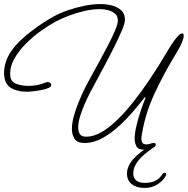

<svg xmlns="http://www.w3.org/2000/svg" viewBox="-26 -708 927 948"><path d="M684 31Q656 31 647.5 14Q639 -3 639 -23Q639 -51 648 -88.5Q657 -126 669.5 -163Q682 -200 693 -226L689 -228Q667 -200 634.5 -161.5Q602 -123 562.5 -86.5Q523 -50 479.5 -26Q436 -2 392 -2Q355 -2 342 -22.5Q329 -43 329 -71Q329 -100 338.5 -134.5Q348 -169 362 -203Q376 -237 389 -264Q398 -283 417.5 -318.5Q437 -354 460.5 -397Q484 -440 506 -482Q528 -524 542 -557.5Q556 -591 556 -606Q556 -628 542.5 -640Q529 -652 508.5 -657.5Q488 -663 467 -663Q432 -663 392 -654Q352 -645 314 -630.5Q276 -616 246 -600Q212 -581 173.5 -553.5Q135 -526 101 -491.5Q67 -457 45.5 -419.5Q24 -382 24 -344Q24 -307 51 -295.5Q78 -284 115 -284Q160 -284 200 -301Q206 -303 209 -303Q217 -303 222 -298.5Q227 -294 227 -288Q227 -279 212 -273Q197 -267 176 -263Q155 -259 136.5 -257Q118 -255 111 -255Q56 -255 25 -276Q-6 -297 -6 -348Q-6 -375 3 -402.5Q12 -430 28 -453Q49 -485 84.5 -517Q120 -549 160.5 -577.5Q201 -606 236 -625Q268 -643 308.5 -657Q349 -671 391 -679.5Q433 -688 471 -688Q499 -688 526.5 -681Q554 -674 572.5 -657Q591 -640 591 -610Q591 -594 576.5 -559.5Q562 -525 540 -480.5Q518 -436 494 -391Q470 -346 450 -309Q430 -272 420 -253Q408 -230 394 -198.5Q380 -167 370 -135.5Q360 -104 360 -78Q360 -60 368 -46.5Q376 -33 400 -33Q437 -33 477.5 -57Q518 -81 558 -121Q598 -161 636 -209.5Q674 -258 707 -307Q740 -356 766 -398Q792 -440 807 -466Q811 -473 823 -491.5Q835 -510 849.5 -526.5Q864 -543 874 -543Q879 -543 880 -539Q881 -535 881 -532Q881 -519 873 -500Q865 -481 854.5 -462.5Q844 -444 837 -433Q782 -343 737 -246Q692 -149 675 -48Q674 -42 673 -36Q672 -30 672 -23Q672 -12 677 -3.5Q682 5 697 5Q708 5 716.5 1.5Q725 -2 734 -2Q743 -2 743 6Q743 15 731.5 20.5Q720 26 706 28.5Q692 31 684 31ZM793 159Q781 183 753 201.5Q725 220 689 220Q649 220 625 201.5Q601 183 601 150Q601 113 631.5 78Q662 43 720 10L732 20Q677 58 654.5 88Q632 118 632 147Q632 195 690 195Q747 195 773 156Q780 145 786 145Q794 145 794.5 149.5Q795 154 793 159Z"/></svg>

Font: Ms Madi
Style: Regular
Weight: 400
Designer: Robert E. Leuschke
Foundry: Robert E. Leuschke
Version: Version 1.010; ttfautohint (v1.8.3)